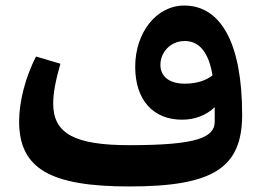

<svg xmlns="http://www.w3.org/2000/svg" viewBox="-20 -666 939 693"><path d="M447 7C750 7 854 -60 854 -252C854 -514 775 -646 645 -646C545 -646 468 -549 468 -425C468 -305 533 -234 637 -234C684 -234 724 -250 755 -279V-227C755 -169 689 -142 447 -142C251 -142 172 -183 172 -292C172 -329 180 -373 198 -436L110 -462C72 -388 49 -300 49 -228C49 -57 162 7 447 7ZM559 -432C559 -477 595 -518 647 -518C701 -518 734 -474 747 -394C723 -375 689 -364 647 -364C591 -364 559 -390 559 -432Z"/></svg>

Font: Wafeq
Style: Bold
Weight: 700
Designer: Rasmus Andersson & Azza Alameddine
Foundry: Google & TypeTogether
Version: Version 3.000;FEAKit 1.0